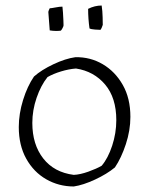

<svg xmlns="http://www.w3.org/2000/svg" viewBox="-20 -666 529 695"><path d="M247 9Q193 9 147.5 -17Q102 -43 75 -91.5Q48 -140 48 -206Q48 -254 63.5 -304Q79 -354 103 -389Q130 -413 173.5 -433.5Q217 -454 253 -459Q307 -460 352 -433.5Q397 -407 424.5 -358.5Q452 -310 452 -243Q452 -194 435.5 -144Q419 -94 396 -60Q367 -36 324 -16Q281 4 247 9ZM247 -33Q270 -34 299.5 -44.5Q329 -55 348 -66Q371 -93 386 -138.5Q401 -184 401 -231Q401 -312 360.5 -360Q320 -408 255 -418Q229 -416 201 -407.5Q173 -399 152 -387Q128 -357 112.5 -312Q97 -267 97 -221Q97 -143 136.5 -92.5Q176 -42 247 -33ZM304 -563Q299 -598 299 -634Q323 -646 348 -646Q351 -626 351.5 -604Q352 -582 352 -576Q352 -575 348.5 -566.5Q345 -558 343 -558Q338 -558 324 -559Q310 -560 304 -563ZM160 -556 155 -622Q155 -625 157 -629.5Q159 -634 160 -636Q165 -636 180.5 -639Q196 -642 206 -642Q207 -635 208 -620Q209 -605 209.5 -591.5Q210 -578 210 -574Q210 -571 206 -563.5Q202 -556 200 -555Q194 -554 183 -554Q172 -554 160 -556Z"/></svg>

Font: Labrada Light
Style: Regular
Weight: 300
Designer: Mercedes Jáuregui
Foundry: Omnibus-Type Team
Version: Version 1.000; ttfautohint (v1.8.4.7-5d5b)